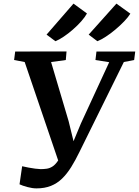

<svg xmlns="http://www.w3.org/2000/svg" viewBox="-20 -1028 768 1062"><path d="M182 14Q159 14 131.2 6.5Q103.5 -1 88 -8.5L102.5 -108.5Q119.5 -104.5 138.2 -101Q157 -97.5 174.2 -95.2Q191.5 -93 205 -92.5Q221.5 -92.5 238 -94.8Q254.5 -97 270 -106.8Q285.5 -116.5 300.2 -138.2Q315 -160 328.5 -199.5L311.5 -112L116.5 -685L58 -696L64 -743L348 -743.5L344 -696L262.5 -685L359.5 -358L400.5 -191L364.5 -193.5L427.5 -345L584 -684L508 -696L513.5 -743H728L722 -696L665 -685L420.5 -189.5Q397.5 -142 374 -104.2Q350.5 -66.5 323.2 -40Q296 -13.5 261.5 0.2Q227 14 182 14ZM237.5 -836.5 386.5 -1008 461 -953.5Q450.5 -934 429.8 -910.5Q409 -887 383.2 -864.5Q357.5 -842 332 -825Q306.5 -808 286.5 -800ZM470.5 -836.5 624 -1008 701 -952.5Q689 -933 667 -910Q645 -887 618.2 -864.5Q591.5 -842 565.2 -825Q539 -808 518.5 -800Z"/></svg>

Font: Merriweather 20pt SemiBold
Style: Italic
Weight: 600
Italic angle: -7.8°
Version: Version 2.101